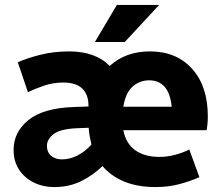

<svg xmlns="http://www.w3.org/2000/svg" viewBox="-20 -745 896 777"><path d="M35 -138Q35 -211 95.5 -259.5Q156 -308 280 -312L338 -314V-318Q338 -362 313 -386.5Q288 -411 236 -411Q195 -411 158.5 -398.5Q122 -386 93 -372L52 -493Q90 -510 144 -523.5Q198 -537 259 -537Q367 -537 424 -478Q488 -537 587 -537Q694 -537 757.5 -466.5Q821 -396 821 -274Q821 -257 819.5 -242Q818 -227 816 -218H479Q490 -163 528 -136.5Q566 -110 626 -110Q656 -110 688.5 -118.5Q721 -127 746 -140L787 -28Q751 -12 706.5 0Q662 12 609 12Q536 12 482 -10.5Q428 -33 395 -73Q357 -36 308.5 -12Q260 12 200 12Q153 12 115.5 -7Q78 -26 56.5 -59.5Q35 -93 35 -138ZM479 -313H675Q669 -369 645.5 -394.5Q622 -420 584 -420Q545 -420 516.5 -394.5Q488 -369 479 -313ZM170 -155Q170 -129 187 -114.5Q204 -100 230 -100Q264 -100 295 -116.5Q326 -133 350 -160Q346 -177 343 -193.5Q340 -210 339 -228L290 -226Q223 -223 196.5 -202Q170 -181 170 -155ZM364 -575 453 -725H624L485 -575Z"/></svg>

Font: Radio Canada
Style: Bold
Weight: 700
Designer: Charles Daoud, Etienne Aubert Bonn, Alexandre Saumier Demers, Jacques Le Bailly
Foundry: Radio-Canada
Version: Version 2.104; ttfautohint (v1.8.4.7-5d5b);gftools[0.9.28.de